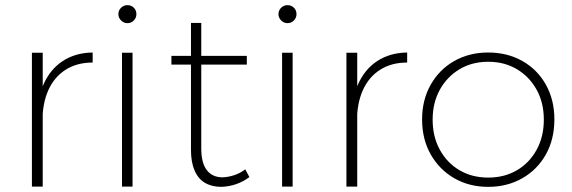

<svg xmlns="http://www.w3.org/2000/svg" viewBox="-20 -725 2222 746"><path d="M340 -482Q279 -482 235 -454Q191 -426 168 -375Q145 -324 145 -254L123 -255Q123 -338 149 -397Q175 -456 224 -488Q273 -520 340 -521ZM104 -520H146V0H104Z M454 -520H495V0H454ZM475 -705Q490 -705 500 -695Q510 -685 510 -670Q510 -656 500 -645.5Q490 -635 475 -635Q461 -635 450.5 -645.5Q440 -656 440 -670Q440 -685 450.5 -695Q461 -705 475 -705Z M762 -148Q762 -92 783.5 -64Q805 -36 845 -36Q868 -37 890.5 -44.5Q913 -52 933 -67L949 -37Q925 -19 897.5 -9.5Q870 0 840 1Q803 1 776.5 -14.5Q750 -30 736 -62.5Q722 -95 722 -143V-636H762ZM646 -508H939V-474H646Z M1076 -520H1117V0H1076ZM1097 -705Q1112 -705 1122 -695Q1132 -685 1132 -670Q1132 -656 1122 -645.5Q1112 -635 1097 -635Q1083 -635 1072.5 -645.5Q1062 -656 1062 -670Q1062 -685 1072.5 -695Q1083 -705 1097 -705Z M1562 -482Q1501 -482 1457 -454Q1413 -426 1390 -375Q1367 -324 1367 -254L1345 -255Q1345 -338 1371 -397Q1397 -456 1446 -488Q1495 -520 1562 -521ZM1326 -520H1368V0H1326Z M1877 -521Q1951 -521 2009.5 -488Q2068 -455 2101 -396Q2134 -337 2134 -261Q2134 -184 2101 -125Q2068 -66 2009.5 -32.5Q1951 1 1877 1Q1803 1 1745 -32.5Q1687 -66 1653.5 -125Q1620 -184 1620 -261Q1620 -337 1653.5 -396Q1687 -455 1745 -488Q1803 -521 1877 -521ZM1877 -485Q1814 -485 1765.5 -456Q1717 -427 1689 -376.5Q1661 -326 1661 -260Q1661 -194 1689 -143Q1717 -92 1765.5 -63.5Q1814 -35 1877 -35Q1940 -35 1988.5 -63.5Q2037 -92 2065 -143Q2093 -194 2093 -260Q2093 -326 2065 -376.5Q2037 -427 1988.5 -456Q1940 -485 1877 -485Z"/></svg>

Font: Alexandria ExtraLight
Style: Regular
Weight: 250
Designer: Mohamed Gaber
Foundry: Kief Type Foundry
Version: Version 5.100